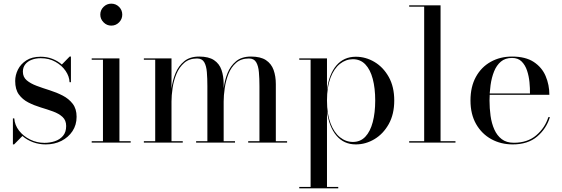

<svg xmlns="http://www.w3.org/2000/svg" viewBox="-20 -779 3068 1049"><path d="M50.5 10V-132H58Q60.5 -95.5 84.2 -65Q108 -34.5 144.8 -16.5Q181.5 1.5 223 1.5Q252.5 1.5 279.8 -7.5Q307 -16.5 324.2 -36.8Q341.5 -57 341.5 -90.5Q341.5 -122 321.5 -140.2Q301.5 -158.5 269.8 -170Q238 -181.5 202.2 -192.2Q166.5 -203 134.8 -219.2Q103 -235.5 83 -263Q63 -290.5 63 -336.5Q63 -368.5 78 -398.8Q93 -429 123.8 -449Q154.5 -469 202 -469Q237.5 -469 267 -457.2Q296.5 -445.5 318 -426.5L360.5 -470H367.5V-330H360Q359 -361.5 338.5 -391.5Q318 -421.5 283 -441.2Q248 -461 203 -461Q175.5 -461 153.2 -452.5Q131 -444 118 -427.5Q105 -411 105 -387.5Q105 -358 126 -340.2Q147 -322.5 180.5 -310Q214 -297.5 251.5 -285.8Q289 -274 322.5 -256.8Q356 -239.5 377.2 -212Q398.5 -184.5 398.5 -141Q398.5 -96.5 376 -62.5Q353.5 -28.5 315.5 -9.2Q277.5 10 229.5 10Q192.5 10 159.8 -2.2Q127 -14.5 102.5 -36L57 10Z M588 -639Q563.5 -639 545.8 -657Q528 -675 528 -699Q528 -724 545.8 -741.5Q563.5 -759 588 -759Q613 -759 630.5 -741.5Q648 -724 648 -699Q648 -674.5 630.5 -656.8Q613 -639 588 -639ZM632.5 -460V-7.5H694V0H481V-7.5H542.5V-452.5H481V-460Z M917 -460V-7.5H978.5V0H766V-7.5H828V-452.5H766V-460ZM1202 -319V-7.5H1264V0H1051.5V-7.5H1113V-308Q1113 -350 1110.2 -384.5Q1107.5 -419 1095.8 -439.2Q1084 -459.5 1056.5 -459.5Q1014 -459.5 986.5 -435.5Q959 -411.5 943.8 -374.5Q928.5 -337.5 922.8 -297.2Q917 -257 917 -224.5L912 -220.5Q912 -255 917.5 -297.8Q923 -340.5 939.2 -379.8Q955.5 -419 986.5 -444.5Q1017.5 -470 1068.5 -470Q1120 -470 1149.2 -450.5Q1178.5 -431 1190.2 -396.8Q1202 -362.5 1202 -319ZM1487 -319V-7.5H1548.5V0H1336V-7.5H1397.5V-308Q1397.5 -350 1394.5 -384.5Q1391.5 -419 1379.5 -439.2Q1367.5 -459.5 1340 -459.5Q1297 -459.5 1269.8 -435.5Q1242.5 -411.5 1228 -374.5Q1213.5 -337.5 1207.8 -297.2Q1202 -257 1202 -224.5L1197 -220.5Q1197 -255 1202.2 -297.8Q1207.5 -340.5 1223.2 -379.8Q1239 -419 1269.8 -444.5Q1300.5 -470 1351.5 -470Q1403.5 -470 1433 -450.5Q1462.5 -431 1474.8 -396.8Q1487 -362.5 1487 -319Z M1615 250V242.5H1677V-452.5H1615V-460H1766.5V-288.5Q1777.5 -374.5 1818.2 -421.8Q1859 -469 1924 -469Q1978 -469 2026 -440.5Q2074 -412 2104 -358.5Q2134 -305 2134 -230Q2134 -155 2104 -101.2Q2074 -47.5 2026 -18.8Q1978 10 1924 10Q1859 10 1818.2 -38Q1777.5 -86 1766.5 -171V242.5H1828V250ZM1908 -3.5Q1949 -3.5 1976 -32Q2003 -60.5 2016.5 -111.8Q2030 -163 2030 -230Q2030 -297 2016.5 -348Q2003 -399 1976 -427.2Q1949 -455.5 1908 -455.5Q1869.5 -455.5 1837.2 -430Q1805 -404.5 1785.8 -354.2Q1766.5 -304 1766.5 -230Q1766.5 -156 1785.8 -105.5Q1805 -55 1837.2 -29.2Q1869.5 -3.5 1908 -3.5Z M2387 -750V-7.5H2468.5V0H2215.5V-7.5H2297.5V-742.5H2215.5V-750Z M2781.5 10Q2716.5 10 2664.2 -18.8Q2612 -47.5 2581.2 -101.2Q2550.5 -155 2550.5 -230Q2550.5 -305 2580 -358.8Q2609.5 -412.5 2661 -441.2Q2712.5 -470 2777.5 -470Q2851.5 -470 2896.2 -440.5Q2941 -411 2961.2 -363.2Q2981.5 -315.5 2981.5 -261H2617.5V-268.5H2875.5Q2876 -296.5 2872.8 -330Q2869.5 -363.5 2859.5 -393.5Q2849.5 -423.5 2830 -443Q2810.5 -462.5 2777.5 -462.5Q2740.5 -462.5 2716.8 -442.5Q2693 -422.5 2679.5 -389Q2666 -355.5 2660.2 -314.2Q2654.5 -273 2654.5 -230Q2654.5 -187.5 2660.2 -146Q2666 -104.5 2680.8 -71.5Q2695.5 -38.5 2721.2 -18.8Q2747 1 2787.5 1Q2862 1 2909.8 -39.8Q2957.5 -80.5 2976 -139H2984.5Q2965 -75.5 2914.5 -32.8Q2864 10 2781.5 10Z"/></svg>

Font: Bodoni Moda 28pt
Style: Regular
Weight: 400
Designer: Owen Earl
Foundry: indestructible type
Version: Version 2.005